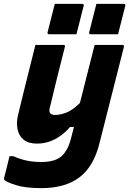

<svg xmlns="http://www.w3.org/2000/svg" viewBox="-46 -772 667 992"><path d="M137 -540H281Q293 -540 289 -529Q268 -446 249.5 -372.5Q231 -299 211 -214Q202 -178 239 -178Q264 -178 296 -190Q328 -202 367 -240Q385 -313 403.5 -384.5Q422 -456 443 -540H586Q597 -540 594 -529Q571 -438 551 -359.5Q531 -281 511 -202Q491 -123 468 -32Q438 89 364 144.5Q290 200 168 200Q85 200 36.5 184.5Q-12 169 -23 158Q-27 154 -25 148Q-17 116 -10.5 91Q-4 66 3 35H23Q59 51 93 58Q127 65 167 65Q242 65 275 32Q306 2 320 -54Q328 -85 336 -116H316Q282 -76 238.5 -53Q195 -30 145 -30Q101 -30 76 -50.5Q51 -71 44.5 -105Q38 -139 47 -177Q64 -246 79.5 -310Q95 -374 113 -444ZM237 -752H378Q389 -752 386 -741L349 -595H208Q197 -595 200 -606ZM452 -752H593Q604 -752 601 -741L564 -595H423Q412 -595 415 -606Z"/></svg>

Font: Recursive Sn Lnr St XBd
Style: Italic
Weight: 800
Italic angle: -15°
Version: Version 1.079;hotconv 1.0.112;makeotfexe 2.5.65598; ttfautoh